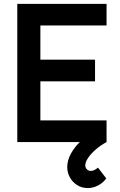

<svg xmlns="http://www.w3.org/2000/svg" viewBox="-20 -740 625 1000"><path d="M535 0H70V-720H535V-607.2H190.3V-429.3H475V-316.5H190.3V-112.8H535ZM437.3 239.5Q405.9 239.5 381.8 224.1Q357.6 208.7 343.9 183.8Q330.2 158.9 330.2 130.3Q330.2 94.5 350.4 58.3Q370.6 22.1 405 -9Q439.4 -40.1 482.3 -60.5L535 0Q504.5 16.2 479.3 38.1Q454.1 59.9 439.1 82Q424.2 104.2 424.2 121.2Q424.2 133.7 432.7 142Q441.2 150.3 453.2 150.3Q461.7 150.3 471.2 145.8Q480.8 141.3 490.2 133L533.5 189.3Q515.8 213.2 490.1 226.4Q464.5 239.5 437.3 239.5Z"/></svg>

Font: Manrope Variable Light
Style: Regular
Weight: 200
Designer: Mikhail Sharanda
Foundry: Mikhail Sharanda
Version: Version 4.505